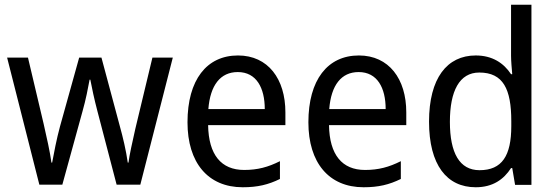

<svg xmlns="http://www.w3.org/2000/svg" viewBox="-20 -780 2339 810"><path d="M391 -311 472 -1H572L709 -537H623L551 -237C538 -180 526 -125 522 -94H519C512 -145 498 -203 486 -246L408 -537H314L233 -246C219 -195 207 -132 200 -94H197C191 -139 177 -201 164 -258L98 -537H10L146 -1H243L328 -310C342 -359 352 -411 358 -444H361C367 -412 378 -360 391 -311Z M984 -546C852 -546 771 -443 771 -264C771 -94 857 10 1004 10C1067 10 1112 -1 1161 -25V-100C1111 -75 1067 -63 1010 -63C913 -63 860 -127 858 -252H1184V-306C1184 -447 1111 -546 984 -546ZM983 -476C1062 -476 1097 -409 1097 -320H859C867 -421 910 -476 983 -476Z M1494 -546C1362 -546 1281 -443 1281 -264C1281 -94 1367 10 1514 10C1577 10 1622 -1 1671 -25V-100C1621 -75 1577 -63 1520 -63C1423 -63 1370 -127 1368 -252H1694V-306C1694 -447 1621 -546 1494 -546ZM1493 -476C1572 -476 1607 -409 1607 -320H1369C1377 -421 1420 -476 1493 -476Z M1987 10C2059 10 2105 -23 2136 -71H2141L2153 0H2222V-760H2136V-545C2136 -524 2139 -489 2141 -467H2136C2105 -514 2057 -546 1987 -546C1866 -546 1790 -450 1790 -267C1790 -84 1865 10 1987 10ZM2003 -62C1919 -62 1878 -134 1878 -266C1878 -396 1918 -474 2002 -474C2103 -474 2137 -404 2137 -269V-248C2137 -123 2098 -62 2003 -62Z"/></svg>

Font: Noto Sans Myanmar UI SemiCondensed
Style: Regular
Weight: 400
Width: 4
Designer: Monotype Design Team
Foundry: Monotype Imaging Inc.
Version: Version 2.103